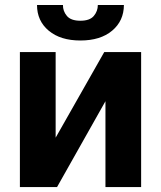

<svg xmlns="http://www.w3.org/2000/svg" viewBox="-20 -756 651 776"><path d="M204.9 -199.6 401.3 -545.5H550.4V0H406.2V-346.9L210.6 0H60.4V-545.5H204.9ZM375.4 -735.8H480.8Q480.5 -671.5 433.1 -631.9Q385.7 -592.3 305 -592.3Q224.4 -592.3 177 -631.9Q129.6 -671.5 129.6 -735.8H234.4Q234 -711.3 250.2 -691.8Q266.3 -672.2 305 -672.2Q343 -672.2 359.2 -691.6Q375.4 -710.9 375.4 -735.8Z"/></svg>

Font: Inter Zeller
Style: Bold
Weight: 700
Designer: Rasmus Andersson; Joe Bland
Foundry: zeller
Version: Version 3.015;git-dec3a8cb1